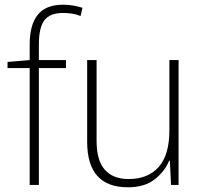

<svg xmlns="http://www.w3.org/2000/svg" viewBox="-20 -785 863 815"><path d="M260 -496H145V0H106V-496H12V-522L106 -530V-596Q106 -679 140 -722Q174 -765 248 -765Q274 -765 293.5 -761Q313 -757 330 -752L322 -717Q306 -724 286.5 -727Q267 -730 248 -730Q192 -730 168.5 -699Q145 -668 145 -596V-530H260Z M738 -530V0H706L701 -103H698Q680 -58 637 -24Q594 10 523 10Q350 10 350 -183V-530H390V-187Q390 -104 425 -64.5Q460 -25 526 -25Q608 -25 653.5 -76Q699 -127 699 -232V-530Z"/></svg>

Font: Noto Sans Disp ExtLt
Style: Regular
Weight: 200
Designer: Monotype Design Team
Foundry: Monotype Imaging Inc.
Version: Version 2.000;GOOG;noto-source:20170915:90ef993387c0